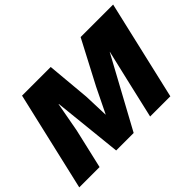

<svg xmlns="http://www.w3.org/2000/svg" viewBox="-121 -932 1203 1203"><g transform="rotate(-45 481.0 -330.0)"><path d="M2 0 155 -660H409L435 -372L441 -206H442L523 -372L674 -660H962L809 0H630L691 -264L738 -465H737L484 0H329L281 -460H279L243 -264L182 0Z"/></g></svg>

Font: Elaine Sans ExtraBold
Style: Italic
Weight: 800
Italic angle: -13°
Designer: Wei Huang
Foundry: Wei Huang
Version: Version 2.001;December 24, 2019;FontCreator 12.0.0.2547 64-b